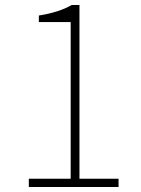

<svg xmlns="http://www.w3.org/2000/svg" viewBox="-20 -746 561 766"><path d="M95 -33H262V-658H135V-684Q216 -697 266 -726H297V-33H453V0H95Z"/></svg>

Font: Noto Sans CJK TC Thin
Style: Regular
Weight: 250
Designer: Ryoko NISHIZUKA ???? (kana & ideographs); Paul D. Hunt (Latin, Greek & Cyrillic); Wenlong ZHANG ??? (bopomofo); Sandoll 
Foundry: Adobe Systems Incorporated
Version: Version 1.004 January 19, 2016